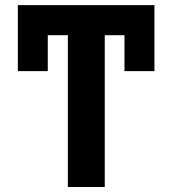

<svg xmlns="http://www.w3.org/2000/svg" viewBox="-20 -748 689 768"><path d="M399 -727.5V0H251.4V-727.5ZM597.7 -727.5V-607.2H51.4V-727.5ZM597.7 -727.5V-463.5H477.9V-727.5ZM171.1 -727.5V-463.5H51.4V-727.5Z"/></svg>

Font: GitLab Sans
Style: Regular
Weight: 400
Designer: Rasmus Andersson
Foundry: Modifications by GitLab B.V., manufactured by rsms
Version: Version 4.000;git-c8fb6b7